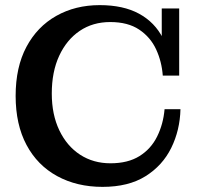

<svg xmlns="http://www.w3.org/2000/svg" viewBox="-20 -715 775 749"><path d="M380 14Q280 14 203 -28Q126 -70 83.5 -149.5Q41 -229 41 -341Q41 -453 83 -532Q125 -611 199.5 -653Q274 -695 369 -695Q461 -695 522.5 -661.5Q584 -628 615.5 -566Q647 -504 648 -420H615Q611 -475 589 -522.5Q567 -570 523 -599.5Q479 -629 410 -629Q342 -629 291 -594.5Q240 -560 211 -497.5Q182 -435 182 -350Q182 -268 211.5 -206.5Q241 -145 292.5 -111.5Q344 -78 411 -78Q479 -78 524 -106Q569 -134 593 -182.5Q617 -231 622 -289H684Q682 -207 648 -138Q614 -69 547.5 -27.5Q481 14 380 14ZM648 -420 611 -503V-682H679V-420Z"/></svg>

Font: Montagu Slab Medium
Style: Regular
Weight: 500
Version: Version 1.000